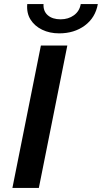

<svg xmlns="http://www.w3.org/2000/svg" viewBox="-20 -924 501 944"><path d="M41 0 181 -700H311L171 0ZM271 -760Q224 -760 187 -778Q150 -796 130 -828Q110 -860 114 -904H194Q192 -869 215 -849Q238 -829 278 -829Q316 -829 343.5 -849Q371 -869 377 -904H461Q449 -837 397 -798.5Q345 -760 271 -760Z"/></svg>

Font: Montserrat SemiBold
Style: Italic
Weight: 600
Italic angle: -11.3°
Designer: Julieta Ulanovsky
Foundry: Julieta Ulanovsky
Version: Version 9.000; ttfautohint (v1.8.4.7-5d5b)